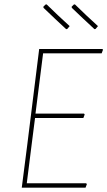

<svg xmlns="http://www.w3.org/2000/svg" viewBox="-20 -862 493 882"><path d="M419 -729 414 -728Q362 -776 310 -826L309 -831L319 -841L324 -842Q375 -792 430 -742ZM289 -729 284 -728Q232 -776 180 -826L179 -831L189 -841L194 -842Q245 -792 300 -742ZM376 -20 379 -16 373 0H80L105 -195L160 -637H451L453 -633L447 -617H178L143 -340H366L369 -336L363 -320H141L125 -195L103 -20Z"/></svg>

Font: Alegreya Sans Thin
Style: Italic
Weight: 100
Italic angle: -7°
Designer: Juan Pablo del Peral
Foundry: Huerta Tipografica
Version: Version 2.007